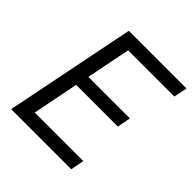

<svg xmlns="http://www.w3.org/2000/svg" viewBox="-189 -833 967 967"><g transform="rotate(45 295.0 -349.0)"><path d="M467 0H39L179 -698H590L575 -626H246L199 -390H495L481 -318H184L135 -72H481Z"/></g></svg>

Font: Aneliza
Style: Italic
Weight: 400
Italic angle: -11.31°
Designer: Mike Abbink, Paul van der Laan, Pieter van Rosmalen
Foundry: Bold Monday
Version: Version 3.0